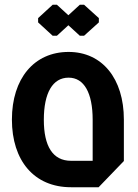

<svg xmlns="http://www.w3.org/2000/svg" viewBox="-20 -786 580 806"><path d="M219 -636 267 -680 315 -636H333L395 -692V-710L333 -766H315L267 -722L219 -766H201L140 -710V-692L201 -636ZM268 -568C123 -568 30 -456 30 -284C30 -112 123 0 278 0H394L500 -110V-284C500 -456 409 -568 268 -568ZM369 -111H278C201 -111 164 -173 164 -283C164 -396 201 -460 268 -460C333 -460 369 -396 369 -283Z"/></svg>

Font: Hejaz SemiBold
Style: Regular
Weight: 600
Designer: Bandar Raffah (Arabic) and Santiago Orozco (Latin)
Foundry: Caramella and Typemade
Version: Version 1.010;hotconv 1.0.109;makeotfexe 2.5.65596